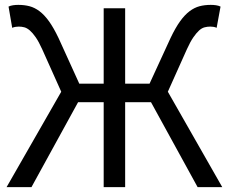

<svg xmlns="http://www.w3.org/2000/svg" viewBox="-20 -767 938 787"><path d="M891 0H790L599 -348H493V0H405V-348H300L109 0H7L231 -391L153 -565Q139 -596 126.5 -614Q114 -632 102.5 -642Q91 -652 80 -655Q69 -658 57 -658Q52 -658 44.5 -657Q37 -656 30 -653L15 -740Q23 -744 33.5 -745.5Q44 -747 55 -747Q80 -747 101 -741.5Q122 -736 142 -721Q162 -706 181 -679.5Q200 -653 220 -611L305 -424H405V-733H493V-424H593L679 -611Q699 -653 718 -679.5Q737 -706 757 -721Q777 -736 798 -741.5Q819 -747 844 -747Q855 -747 865.5 -745.5Q876 -744 884 -740L868 -653Q862 -656 854.5 -657Q847 -658 842 -658Q830 -658 818.5 -655Q807 -652 796 -642Q785 -632 772.5 -614Q760 -596 746 -565L668 -391Z"/></svg>

Font: SpoqaHanSans-Regular
Style: Regular
Weight: 400
Designer: [Spoqa Han Sans] Dong-huui Kim \uAE40 \uB3D9 \uD718  Younghwa Kang \uAC15 \uC601 \uD654  [Noto Sans] Ryoko NISHIZUKA \u8
Foundry: Spoqa (http://www.spoqa-han-sans.com)
Version: Version 2.000